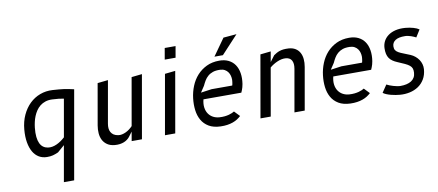

<svg xmlns="http://www.w3.org/2000/svg" viewBox="-83 -1093 3818 1675"><g transform="rotate(-10 1826.0 -255.0)"><path d="M491 -467.5Q473 -471.5 445.2 -474.5Q417.5 -477.5 390 -478.5Q355.5 -480 328.8 -471.2Q302 -462.5 281.5 -446.2Q261 -430 246.2 -408Q231.5 -386 221.5 -361.5Q211.5 -337 205.8 -311.2Q200 -285.5 197.5 -262Q192.5 -214.5 196.2 -180.2Q200 -146 210.8 -123.2Q221.5 -100.5 239 -87.8Q256.5 -75 279 -71.5Q298.5 -68.5 318.5 -72Q338.5 -75.5 358.2 -84.5Q378 -93.5 396.8 -106.5Q415.5 -119.5 432.5 -135ZM420.5 -68 359 -14.5Q345 -8.5 333.5 -4.2Q322 0 310.8 3Q299.5 6 287.2 7.2Q275 8.5 259.5 8.5Q219 8.5 187.8 -10Q156.5 -28.5 136.2 -63.2Q116 -98 107.2 -148.2Q98.5 -198.5 104 -262Q110 -331.5 136 -388Q162 -444.5 202.5 -483.8Q243 -523 295.2 -542.5Q347.5 -562 406 -558.5Q437.5 -556.5 460.8 -554.5Q484 -552.5 504.5 -549.8Q525 -547 546 -542.8Q567 -538.5 593.5 -532.5L455.5 250H364.5Z M1105.5 -550 1198.5 -560 1100 0H1009L1023 -81.5L991.5 -39.5Q983 -28.5 970.2 -18.8Q957.5 -9 941 -2.2Q924.5 4.5 904 7.5Q883.5 10.5 859 8.5Q819 5 793 -12.8Q767 -30.5 753.2 -57.2Q739.5 -84 737 -117.5Q734.5 -151 740.5 -186L804.5 -550L897.5 -560L831.5 -186Q827.5 -164 829.2 -144.8Q831 -125.5 839.5 -110.5Q848 -95.5 863.2 -85.2Q878.5 -75 901.5 -71.5Q918 -68.5 936 -72.2Q954 -76 971.2 -84.2Q988.5 -92.5 1004 -104.2Q1019.5 -116 1031.5 -129Z M1395 0H1304L1397 -527.5L1489.5 -537.5ZM1434 -750H1530L1512.5 -650H1416.5Z M1978.5 -51.5Q1963.5 -37.5 1945.5 -26Q1927.5 -14.5 1905 -6.5Q1882.5 1.5 1855.5 5.5Q1828.5 9.5 1796 8.5Q1733 6.5 1692.2 -18Q1651.5 -42.5 1629.5 -81.8Q1607.5 -121 1601.5 -171Q1595.5 -221 1602 -275Q1608.5 -330 1629.2 -381.2Q1650 -432.5 1685.2 -471.8Q1720.5 -511 1769.8 -534.8Q1819 -558.5 1883 -558.5Q1930 -558.5 1964.8 -541.2Q1999.5 -524 2020.5 -492.8Q2041.5 -461.5 2048.5 -418.2Q2055.5 -375 2047.5 -323Q2045 -307.5 2041.2 -294.5Q2037.5 -281.5 2033.5 -271.5Q2029 -260 2024.5 -250H1689Q1679 -210.5 1683.5 -178.2Q1688 -146 1703.8 -123Q1719.5 -100 1744.2 -86.8Q1769 -73.5 1800 -71.5Q1825 -70 1846 -72.2Q1867 -74.5 1883.8 -79Q1900.5 -83.5 1912.8 -89Q1925 -94.5 1932.5 -99.5ZM1957 -325Q1958 -326.5 1959.5 -333Q1961 -339.5 1962.2 -347.8Q1963.5 -356 1964.2 -363.8Q1965 -371.5 1965 -376Q1965 -394 1960.2 -411.8Q1955.5 -429.5 1945 -444.2Q1934.5 -459 1917.5 -468.5Q1900.5 -478 1876.5 -479Q1838.5 -480.5 1812.2 -471.5Q1786 -462.5 1767.5 -446.2Q1749 -430 1736.5 -409Q1724 -388 1714 -366L1678 -311.5L1774.5 -325ZM1954.5 -750 2071.5 -760 1923 -600H1848Z M2241 0H2150L2246.5 -550L2339.5 -560L2323.5 -468.5L2363.5 -522Q2376 -530.5 2388.5 -537.8Q2401 -545 2416.2 -550.2Q2431.5 -555.5 2451 -557.8Q2470.5 -560 2497.5 -558.5Q2533 -556 2557.2 -541Q2581.5 -526 2595 -501.2Q2608.5 -476.5 2611.5 -444Q2614.5 -411.5 2608 -375L2542 0H2451L2517 -375Q2525 -421 2509.8 -448.5Q2494.5 -476 2455 -478.5Q2438 -479.5 2420 -475.8Q2402 -472 2383.8 -464.2Q2365.5 -456.5 2348 -445.8Q2330.5 -435 2315 -422Z M3128.5 -51.5Q3113.5 -37.5 3095.5 -26Q3077.5 -14.5 3055 -6.5Q3032.5 1.5 3005.5 5.5Q2978.5 9.5 2946 8.5Q2883 6.5 2842.2 -18Q2801.5 -42.5 2779.5 -81.8Q2757.5 -121 2751.5 -171Q2745.5 -221 2752 -275Q2758.5 -330 2779.2 -381.2Q2800 -432.5 2835.2 -471.8Q2870.5 -511 2919.8 -534.8Q2969 -558.5 3033 -558.5Q3080 -558.5 3114.8 -541.2Q3149.5 -524 3170.5 -492.8Q3191.5 -461.5 3198.5 -418.2Q3205.5 -375 3197.5 -323Q3195 -307.5 3191.2 -294.5Q3187.5 -281.5 3183.5 -271.5Q3179 -260 3174.5 -250H2839Q2829 -210.5 2833.5 -178.2Q2838 -146 2853.8 -123Q2869.5 -100 2894.2 -86.8Q2919 -73.5 2950 -71.5Q2975 -70 2996 -72.2Q3017 -74.5 3033.8 -79Q3050.5 -83.5 3062.8 -89Q3075 -94.5 3082.5 -99.5ZM3107 -325Q3108 -326.5 3109.5 -333Q3111 -339.5 3112.2 -347.8Q3113.5 -356 3114.2 -363.8Q3115 -371.5 3115 -376Q3115 -394 3110.2 -411.8Q3105.5 -429.5 3095 -444.2Q3084.5 -459 3067.5 -468.5Q3050.5 -478 3026.5 -479Q2988.5 -480.5 2962.2 -471.5Q2936 -462.5 2917.5 -446.2Q2899 -430 2886.5 -409Q2874 -388 2864 -366L2828 -311.5L2924.5 -325Z M3611.5 -459.5Q3603 -464 3591.8 -469Q3580.5 -474 3567.8 -478.2Q3555 -482.5 3541.8 -485.2Q3528.5 -488 3516 -488Q3459.5 -489 3430.8 -470.2Q3402 -451.5 3401 -417.5Q3400.5 -396 3408.8 -383.2Q3417 -370.5 3434 -360.8Q3451 -351 3476.5 -341.5Q3502 -332 3536 -317.5Q3558 -308 3575.8 -293.2Q3593.5 -278.5 3606 -260Q3618.5 -241.5 3624.5 -220Q3630.5 -198.5 3629 -175.5Q3625 -124.5 3603.2 -88Q3581.5 -51.5 3548 -29Q3514.5 -6.5 3472.2 2.8Q3430 12 3385.5 8.5Q3368.5 7 3347.5 3.8Q3326.5 0.5 3306 -5Q3285.5 -10.5 3267.2 -18Q3249 -25.5 3238 -34.5L3282.5 -100.5Q3293.5 -94.5 3308.5 -88.5Q3323.5 -82.5 3340 -77.8Q3356.5 -73 3373 -69.8Q3389.5 -66.5 3403 -66.5Q3432 -66.5 3456.2 -72Q3480.5 -77.5 3498.2 -88.8Q3516 -100 3526.5 -117.8Q3537 -135.5 3538.5 -160Q3540 -183 3534.5 -198Q3529 -213 3514.2 -225Q3499.5 -237 3474.2 -248.8Q3449 -260.5 3411 -276.5Q3388 -286 3370.8 -298Q3353.5 -310 3342.2 -326.2Q3331 -342.5 3326 -364.5Q3321 -386.5 3322 -416Q3323 -448 3337.2 -475.8Q3351.5 -503.5 3378 -523.2Q3404.5 -543 3442.5 -552.5Q3480.5 -562 3529.5 -558.5Q3548.5 -557 3566.5 -553.8Q3584.5 -550.5 3600.5 -546Q3616.5 -541.5 3629.5 -535.8Q3642.5 -530 3651.5 -523.5Z"/></g></svg>

Font: B612
Style: Italic
Weight: 400
Italic angle: -10°
Designer: Nicolas Chauveau, Thomas Paillot, Jonathan Favre-Lamarine, Jean-Luc Vinot
Foundry: AIRBUS
Version: Version 1.008